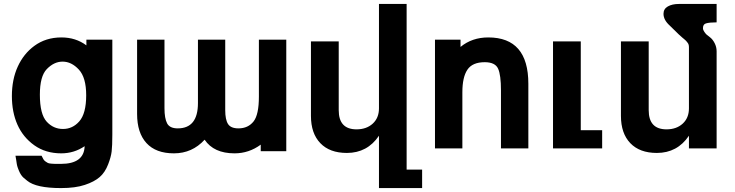

<svg xmlns="http://www.w3.org/2000/svg" viewBox="-20 -749 3707 969"><path d="M189.9 37.1Q194.8 47.9 199 54.7Q203.1 61.5 210 66.2Q216.8 70.8 221.2 73.2Q225.6 75.7 238 76.9Q250.5 78.1 258.5 78.1Q266.6 78.1 287.1 78.1Q404.3 78.1 407.2 -11.2Q354 24.9 289.1 24.9Q210.4 24.9 153.3 -15.6Q96.2 -56.2 67.9 -120.1Q40 -183.1 40 -264.2Q40 -348.1 69.6 -412.8Q99.1 -477.5 152.8 -517.1Q210.9 -560.1 290 -560.1Q362.3 -560.1 416 -520V-548.8H546.9V-69.8Q546.9 -13.2 543.5 15.4Q540 43.9 525.9 80.1Q510.3 121.1 482.9 144.8Q455.6 168.5 408.2 184.1Q360.4 200.2 288.1 200.2Q162.1 200.2 117.2 163.1Q104 152.3 98.4 147.5Q92.8 142.6 86.7 133.8Q80.6 125 75.2 111.8Q73.2 106.4 71.8 103Q70.3 99.6 69.1 95.7Q67.9 91.8 67.4 90.1Q66.9 88.4 65.9 84.2Q64.9 80.1 64.7 78.1Q64.5 76.2 63.5 70.1Q62.5 64 62 60.1Q58.6 38.6 58.1 37.1ZM295.9 -438Q252.4 -438 215.8 -399.9Q181.2 -363.8 181.2 -271Q181.2 -172.4 215.8 -134.8Q249.5 -98.1 297.9 -98.1Q346.2 -98.1 379.9 -136.2Q415 -175.8 415 -268.1Q415 -357.9 377.9 -397.9Q340.8 -438 295.9 -438Z M1116.7 -192.9Q1116.7 -145 1130.9 -123Q1145 -101.1 1183.6 -101.1Q1231.9 -101.1 1259.8 -136.2Q1286.6 -170.4 1286.6 -261.2V-548.8H1424.8V14.2H1295.9V-19Q1236.3 24.9 1163.6 24.9Q1059.1 24.9 1012.7 -43.9Q949.7 24.9 857.9 24.9Q766.6 24.9 719.2 -26.9Q671.9 -78.6 671.9 -173.8V-548.8H810.1V-203.1Q810.1 -151.4 823.5 -126.2Q836.9 -101.1 877 -101.1Q979 -101.1 979 -229V-548.8H1116.7Z M1779.3 -96.2Q1829.6 -96.2 1861.1 -125Q1892.6 -153.8 1892.6 -202.1V-729H2032.2V106.9H2110.4V200.2H1892.6V-64Q1834 22.9 1730.5 22.9Q1644 22.9 1596.7 -26.4Q1549.3 -75.7 1549.3 -164.1V-540H1689.5V-192.9Q1689.5 -96.2 1779.3 -96.2Z M2426.3 -435.1Q2364.3 -435.1 2338.9 -397.2Q2313.5 -359.4 2313.5 -283.2V0H2175.3V-548.8H2304.2V-512.2Q2362.3 -560.1 2444.3 -560.1Q2646.5 -560.1 2646.5 -326.2V0H2508.3V-293Q2508.3 -370.1 2494.1 -401.9Q2479.5 -435.1 2426.3 -435.1Z M2911.1 -540V-91.8H3019V0H2771V-540Z M3328.6 -679.2Q3328.6 -704.1 3350.6 -716.6Q3372.6 -729 3405.8 -729H3596.7V-636.2Q3561 -636.2 3543 -630.9Q3527.8 -626.5 3527.8 -606.9Q3527.8 -597.7 3535.2 -587.4Q3542.5 -577.1 3547.1 -573.5Q3551.8 -569.8 3563 -561Q3576.7 -550.8 3586.7 -531.2Q3596.7 -511.7 3596.7 -490.2V0H3457V-64Q3398.4 22.9 3294.9 22.9Q3208.5 22.9 3161.1 -26.4Q3113.8 -75.7 3113.8 -164.1V-540H3253.9V-192.9Q3253.9 -96.2 3343.8 -96.2Q3394 -96.2 3425.5 -125Q3457 -153.8 3457 -202.1V-509.8Q3457 -517.1 3455.6 -522.9Q3454.1 -528.8 3449.2 -534.7Q3444.3 -540.5 3442.4 -543Q3440.4 -545.4 3432.6 -551.8Q3424.8 -558.1 3423.8 -559.1Q3408.2 -572.8 3405.8 -575.2L3359.9 -620.1Q3328.6 -648.4 3328.6 -679.2Z"/></svg>

Font: Miedinger*
Style: Bold
Weight: 700
Version: Version 001.000